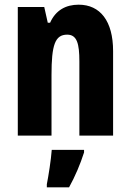

<svg xmlns="http://www.w3.org/2000/svg" viewBox="-20 -630 558 820"><path d="M316 -610C262 -610 218 -587 194 -533H184L169 -600H56V-51H200V-310C200 -438 215 -482 267 -482C309 -482 319 -443 319 -368V-51H463V-412C463 -540 408 -610 316 -610ZM339 21V10H201C198 52 187 122 180 157V170H275C301 123 323 71 339 21Z"/></svg>

Font: Noto Sans Tamil UI ExtraCondensed ExtraBold
Style: Regular
Weight: 800
Width: 2
Designer: Jelle Bosma - Monotype Design Team
Foundry: Monotype Imaging Inc.
Version: Version 2.004